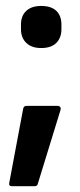

<svg xmlns="http://www.w3.org/2000/svg" viewBox="-20 -499 276 659"><path d="M21 140.1Q9 140.1 12 127.2L59.4 -125.2Q61.4 -135.6 70.3 -135.6H177.7Q183.6 -135.6 186.6 -131.6Q189.6 -127.7 187.6 -121.2L110.1 130.7Q108.6 140.1 99.2 140.1ZM121.2 -334.1Q88.5 -334.1 70.3 -351.7Q52 -369.3 52 -398.5V-414.7Q52 -444.9 70.3 -461.8Q88.5 -478.6 121.2 -478.6Q155.8 -478.6 173.3 -461.8Q190.8 -444.9 190.8 -414.7V-398.5Q190.8 -369.3 173.3 -351.7Q155.8 -334.1 121.2 -334.1Z"/></svg>

Font: Sofia Sans Condensed
Style: Regular
Weight: 400
Designer: Botio Nikoltchev, Ani Petrova
Foundry: lettersoup
Version: Version 4.100